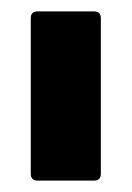

<svg xmlns="http://www.w3.org/2000/svg" viewBox="-20 -703 231 337"><path d="M46 -386Q34 -386 34 -398V-671Q34 -683 46 -683H145Q157 -683 157 -671V-398Q157 -386 145 -386Z"/></svg>

Font: Sofia Sans Condensed ExtraBold
Style: Regular
Weight: 800
Designer: Botio Nikoltchev, Ani Petrova
Foundry: lettersoup
Version: Version 4.101